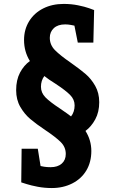

<svg xmlns="http://www.w3.org/2000/svg" viewBox="-20 -807 574 975"><path d="M236.8 42Q272.9 42 293.5 23.9Q314 5.9 314 -24.9Q314 -60.1 288.6 -85.4Q263.2 -110.8 209 -147Q163.1 -177.7 133.5 -202.9Q104 -228 83 -264.4Q62 -300.8 62 -349.1Q62 -400.9 81.5 -438Q101.1 -475.1 131.8 -497.1Q102.1 -544.9 102.1 -604Q102.1 -657.2 127.9 -699.2Q153.8 -741.2 199.5 -764.2Q245.1 -787.1 303.2 -787.1Q342.3 -787.1 376.7 -780Q411.1 -772.9 432.1 -765.4Q453.1 -757.8 458 -755.9L454.1 -590.8H375L357.9 -676.8Q354 -677.7 339.6 -680.4Q325.2 -683.1 311 -683.1Q273.9 -683.1 253.4 -664.1Q232.9 -645 232.9 -615.2Q232.9 -579.1 259 -552.5Q285.2 -525.9 338.9 -488.8Q384.8 -456.5 413.8 -431.9Q442.9 -407.2 463.4 -371.1Q483.9 -335 483.9 -288.1Q483.9 -238.3 463.9 -201.2Q443.8 -164.1 414.1 -142.1Q443.8 -95.2 443.8 -40Q443.8 16.1 418.5 58.6Q393.1 101.1 346.9 124.5Q300.8 147.9 243.2 147.9Q206.1 147.9 171.6 141.4Q137.2 134.8 115.7 127.9Q94.2 121.1 87.9 119.1L89.8 -51.8H171.9L186 36.1Q189.9 37.1 203.9 39.6Q217.8 42 236.8 42ZM283.2 -256.8Q328.1 -226.1 340.8 -215.8Q358.9 -238.8 358.9 -272Q358.9 -301.8 335.9 -325Q313 -348.1 263.2 -380.9Q226.1 -403.8 205.1 -420.9Q188 -397.9 188 -366.2Q188 -335.9 210.9 -312.5Q233.9 -289.1 283.2 -256.8Z"/></svg>

Font: Kadwa
Style: Regular
Weight: 400
Designer: Sol Matas
Foundry: Sol Matas
Version: Version 1.000;PS 001.000;hotconv 1.0.70;makeotf.lib2.5.58329